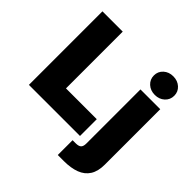

<svg xmlns="http://www.w3.org/2000/svg" viewBox="-242 -948 1343 1343"><g transform="rotate(45 429.0 -276.5)"><path d="M42.5 0V-727.5H243.2V-166H547.9V0ZM616.7 -529.3H812.5V18.6Q812.5 85 786.6 125.7Q760.7 166.5 711.4 185.3Q662.1 204.1 591.8 204.1H532.2V57.6H562.5Q592.8 57.6 604.7 45.7Q616.7 33.7 616.7 6.3ZM714.8 -572.8Q671.4 -572.8 642.6 -599.1Q613.8 -625.5 613.8 -665Q613.8 -704.6 642.6 -730.7Q671.4 -756.8 714.4 -756.8Q757.8 -756.8 786.6 -730.7Q815.4 -704.6 815.4 -665Q815.4 -625.5 786.6 -599.1Q757.8 -572.8 714.8 -572.8Z"/></g></svg>

Font: Inter 24pt Black
Style: Regular
Weight: 900
Designer: Rasmus Andersson
Foundry: rsms
Version: Version 4.001;git-66647c0bb